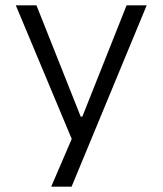

<svg xmlns="http://www.w3.org/2000/svg" viewBox="-20 -516 606 716"><path d="M171 180 260 -27V32L39 -496H116L281 -81H287L452 -496H527L247 180Z"/></svg>

Font: Nunito Sans 6pt Light
Style: Regular
Weight: 300
Version: Version 3.101;gftools[0.9.27]